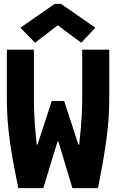

<svg xmlns="http://www.w3.org/2000/svg" viewBox="-20 -978 602 998"><path d="M75.2 0Q58.1 -84 44.4 -159.9Q30.8 -235.8 23.2 -311.3Q15.6 -386.7 15.6 -468.8V-719.7H156.2V-468.8Q156.2 -422.4 158.4 -378.7Q160.6 -335 164.1 -296.4Q167.5 -257.8 170.9 -225.6H174.8L249 -453.1H313.5L387.7 -225.6H391.6Q395.5 -257.8 398.9 -296.4Q402.3 -335 404.8 -378.4Q407.2 -421.9 407.2 -468.8V-719.7H547.9V-468.8Q547.9 -385.7 540 -310.5Q532.2 -235.4 519 -159.7Q505.9 -84 489.3 0H356.4L283.2 -243.2H279.3L205.1 0ZM162.1 -755.9 85.9 -834 264.6 -958H296.9L475.6 -834L402.3 -755.9L281.2 -845.7H279.3Z"/></svg>

Font: Reddit Mono Black
Style: Regular
Weight: 900
Monospace: yes
Designer: Stephen Hutchings
Foundry: Reddit
Version: Version 1.014